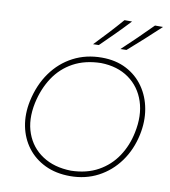

<svg xmlns="http://www.w3.org/2000/svg" viewBox="-102 -1057 1023 1153"><g transform="rotate(10 409.5 -480.5)"><path d="M403 9Q316.5 9 250 -23Q183.5 -55 141.5 -110.8Q99.5 -166.5 85.2 -239Q71 -311.5 88 -393Q110 -495 163.5 -569.5Q217 -644 295 -684.5Q373 -725 469 -725Q554 -725 618.8 -691.5Q683.5 -658 724.2 -599.5Q765 -541 778.2 -466.2Q791.5 -391.5 774 -309Q754 -215 702 -143.2Q650 -71.5 573.5 -31.2Q497 9 403 9ZM403 -24Q498.5 -26 568.5 -65Q638.5 -104 682 -169.5Q725.5 -235 742 -316Q764.5 -422.5 736.8 -506.8Q709 -591 639.8 -640.5Q570.5 -690 469 -692Q371.5 -690 300.5 -651.2Q229.5 -612.5 184.5 -544.5Q139.5 -476.5 120 -387Q98 -282 127.8 -200.8Q157.5 -119.5 228.8 -72.8Q300 -26 403 -24ZM569 -795Q615.5 -838.5 660.5 -882.2Q705.5 -926 749 -970H798Q751.5 -926 703.5 -882.8Q655.5 -839.5 606 -796ZM402 -795Q444 -838.5 484.5 -882.2Q525 -926 563 -970H609Q568 -926 525 -882.8Q482 -839.5 437 -796Z"/></g></svg>

Font: Commissioner Flair Thin
Style: Italic
Weight: 100
Italic angle: -12°
Designer: Kostas Bartsokas
Foundry: Kostas Bartsokas
Version: Version 1.000; ttfautohint (v1.8.3)